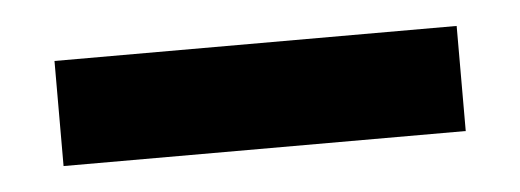

<svg xmlns="http://www.w3.org/2000/svg" viewBox="-20 -313 401 148"><path d="M339 -212 29 -185 22 -266 332 -293Z"/></svg>

Font: Bona Nova SC
Style: Bold
Weight: 700
Designer: Mateusz Machalski
Foundry: Capitalics
Version: Version 4.001; ttfautohint (v1.8.4.7-5d5b)